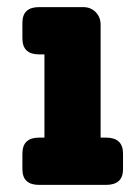

<svg xmlns="http://www.w3.org/2000/svg" viewBox="-20 -520 391 540"><path d="M90 0Q43 0 43 -44V-88Q43 -133 90 -133H105V-367H90Q43 -367 43 -412V-456Q43 -500 90 -500H214Q235 -500 249 -486Q263 -472 263 -450V-133H278Q326 -133 326 -88V-44Q326 0 278 0Z"/></svg>

Font: Solway ExtraBold
Style: Regular
Weight: 800
Designer: Mariya V. Pigoulevskaya
Foundry: The Northern Block Ltd.
Version: Version 1.000;hotconv 1.0.109;makeotfexe 2.5.65596